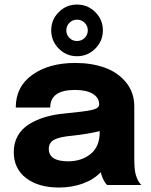

<svg xmlns="http://www.w3.org/2000/svg" viewBox="-20 -820 668 851"><path d="M402.3 -604.5Q368.7 -570.8 321.3 -570.8Q273.9 -570.8 240.5 -604.5Q207 -638.2 207 -685.5Q207 -732.9 240.5 -766.4Q273.9 -799.8 321.3 -799.8Q368.7 -799.8 402.3 -766.4Q436 -732.9 436 -685.5Q436 -638.2 402.3 -604.5ZM369.1 -685.5Q369.1 -705.1 355.2 -719Q341.3 -732.9 321.3 -732.9Q301.8 -732.9 287.8 -719Q273.9 -705.1 273.9 -685.5Q273.9 -665.5 287.6 -651.9Q301.3 -638.2 321.3 -638.2Q341.3 -638.2 355.2 -651.9Q369.1 -665.5 369.1 -685.5ZM240.7 11.2Q150.9 11.2 95.9 -30.5Q41 -72.3 41 -146Q41 -186.5 58.8 -218Q76.7 -249.5 108.6 -269.3Q140.6 -289.1 179.4 -300.8Q218.3 -312.5 265.6 -316.9Q358.4 -325.7 388.9 -333Q419.4 -340.3 419.4 -356.9V-357.9Q419.4 -387.2 391.1 -404.3Q362.8 -421.4 312.5 -421.4Q202.6 -421.4 202.6 -343.3H49.8Q49.8 -436 123.5 -488.5Q197.3 -541 313.5 -541Q385.3 -541 443.4 -520.5Q501.5 -500 538.3 -455.3Q575.2 -410.6 575.2 -348.1V-118.7Q575.2 -66.4 582 -44.9Q591.3 -13.2 606.9 0H454.6Q440.4 -14.6 431.6 -40Q428.2 -49.3 426.3 -56.6Q396 -24.4 347.4 -6.6Q298.8 11.2 240.7 11.2ZM282.2 -105Q341.3 -105 381.6 -137.5Q421.9 -169.9 421.9 -234.4V-238.8Q367.7 -225.6 297.9 -218.3Q244.1 -213.4 220.2 -200.7Q196.3 -188 196.3 -160.2Q196.3 -105 282.2 -105Z"/></svg>

Font: Epilogue
Style: Bold
Weight: 700
Designer: Tyler Finck
Foundry: Etcetera Type Co
Version: Version 2.112